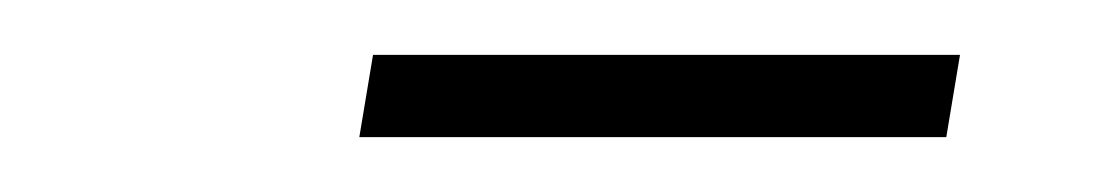

<svg xmlns="http://www.w3.org/2000/svg" viewBox="-20 -580 401 70"><path d="M116 -560H330L325 -530H111Z"/></svg>

Font: FiraGO UltraLight
Style: Italic
Weight: 200
Italic angle: -8°
Designer: bBox Type GmbH
Foundry: bBox Type GmbH
Version: Version 1.001